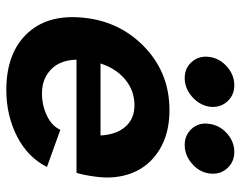

<svg xmlns="http://www.w3.org/2000/svg" viewBox="-98 -662 771 616"><g transform="rotate(90 288.0 -353.5)"><path d="M268.1 12.2Q147 12.2 84 -57.9Q21 -127.9 38.1 -250Q53.7 -360.8 135.5 -436Q217.3 -511.2 333 -511.2Q408.2 -511.2 460.4 -478.8Q512.7 -446.3 534.2 -392.1Q555.7 -337.9 545.9 -271Q542 -240.7 534.2 -212.9H170.9Q172.4 -159.7 202.6 -130.9Q232.9 -102.1 278.8 -102.1Q316.9 -102.1 350.3 -117.9Q383.8 -133.8 396 -161.1L515.1 -118.2Q484.4 -56.6 417.2 -22.2Q350.1 12.2 268.1 12.2ZM162.1 -639.2Q166.5 -671.9 193.1 -695.6Q219.7 -719.2 252.9 -719.2Q285.6 -719.2 305.9 -695.8Q326.2 -672.4 321.8 -639.2Q316.4 -606.9 289.6 -583.5Q262.7 -560.1 230 -560.1Q197.3 -560.1 177.5 -583.5Q157.7 -606.9 162.1 -639.2ZM183.1 -290H414.1Q411.6 -340.3 386.2 -369.6Q360.8 -398.9 316.9 -398.9Q271 -398.9 235.4 -369.9Q199.7 -340.8 183.1 -290ZM377 -639.2Q381.3 -672.4 407.7 -695.8Q434.1 -719.2 466.8 -719.2Q499.5 -719.2 520 -695.8Q540.5 -672.4 536.1 -639.2Q531.7 -606.9 504.6 -583.5Q477.5 -560.1 444.8 -560.1Q412.1 -560.1 391.8 -583.5Q371.6 -606.9 377 -639.2Z"/></g></svg>

Font: Human Sans Bold
Style: Italic
Weight: 700
Italic angle: -8°
Designer: Tim Radville
Foundry: Continuum
Version: Version 1.000;FEAKit 1.0